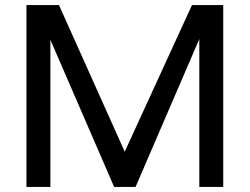

<svg xmlns="http://www.w3.org/2000/svg" viewBox="-20 -742 991 762"><path d="M180 -584V0H85V-722H214L475 -140L742 -722H866V0H771V-587L518 0H433Z"/></svg>

Font: Gen
Style: Regular
Weight: 400
Version: Version 1.000;PS 001.001;hotconv 1.0.56